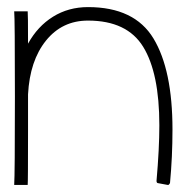

<svg xmlns="http://www.w3.org/2000/svg" viewBox="-20 -521 526 541"><path d="M466 -156Q466 -79 459 -5Q458 -3 456 -1Q454 1 452 0L425 -5Q423 -5 422 -7Q421 -9 421 -11Q429 -102 429 -168Q429 -315 383.5 -389Q338 -463 228 -463Q155 -463 109.5 -406.5Q64 -350 59 -255V-152Q59 -8 58 0H20Q22 -28 22 -248Q22 -471 20 -489H58Q59 -484 59 -398Q86 -447 129.5 -474Q173 -501 228 -501Q359 -501 412.5 -412.5Q466 -324 466 -156Z"/></svg>

Font: Vibes
Style: Regular
Weight: 400
Designer: AbdElmomen Kadhim
Version: Version 1.100